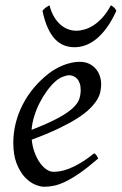

<svg xmlns="http://www.w3.org/2000/svg" viewBox="-20 -693 464 733"><path d="M190.9 -381.8Q174.8 -367.2 159.4 -346.2Q144 -325.2 131.6 -300.8Q119.1 -276.4 110.8 -249.8Q102.5 -223.1 100.6 -197.3Q164.6 -222.2 201.9 -242.4Q239.3 -262.7 258.3 -280.8Q277.3 -298.8 282.7 -315.4Q288.1 -332 288.1 -349.1Q288.1 -364.3 284.2 -375.2Q280.3 -386.2 273.9 -392.8Q267.6 -399.4 259.5 -402.6Q251.5 -405.8 243.2 -405.8Q235.4 -405.8 220.2 -400.1Q205.1 -394.5 190.9 -381.8ZM366.2 -371.1Q366.2 -357.4 363 -342.3Q359.9 -327.1 349.9 -311Q339.8 -294.9 322 -277.3Q304.2 -259.8 274.7 -241Q245.1 -222.2 202.6 -201.9Q160.2 -181.6 101.1 -159.7Q104 -132.3 112.5 -109.9Q121.1 -87.4 132.6 -71.3Q144 -55.2 157.5 -46.1Q170.9 -37.1 184.1 -37.1Q194.3 -37.1 209 -39.3Q223.6 -41.5 242.9 -48.8Q262.2 -56.2 286.4 -70.3Q310.5 -84.5 339.8 -107.9Q345.2 -105 349.4 -98.4Q353.5 -91.8 355 -87.9Q314.9 -53.2 284.2 -32Q253.4 -10.7 229.2 0.7Q205.1 12.2 185.8 16.1Q166.5 20 148.9 20Q132.8 20 112.3 11Q91.8 2 73.7 -17.8Q55.7 -37.6 43.2 -69.6Q30.8 -101.6 30.8 -147.9Q30.8 -186 40 -222.9Q49.3 -259.8 66.7 -293.7Q84 -327.6 109.4 -357.9Q134.8 -388.2 167 -413.1Q178.2 -421.9 192.4 -429.9Q206.5 -438 221.9 -444.1Q237.3 -450.2 253.2 -453.6Q269 -457 284.2 -457Q305.2 -457 320.6 -449.5Q335.9 -441.9 346.2 -429.7Q356.4 -417.5 361.3 -402.1Q366.2 -386.7 366.2 -371.1ZM424.3 -651.9Q406.2 -612.3 386.5 -585.7Q366.7 -559.1 346.2 -543Q325.7 -526.9 305.2 -519.8Q284.7 -512.7 265.1 -512.7Q243.7 -512.7 224.9 -519.8Q206.1 -526.9 190.4 -543.2Q174.8 -559.6 162.6 -586.2Q150.4 -612.8 142.1 -651.9Q148.9 -660.2 155.3 -664.6Q161.6 -668.9 168.9 -672.9Q175.8 -646 187.3 -627.4Q198.7 -608.9 212.6 -597.4Q226.6 -585.9 241.7 -580.8Q256.8 -575.7 271 -575.7Q286.1 -575.7 303.7 -580.8Q321.3 -585.9 338.6 -597.4Q356 -608.9 372.6 -627.4Q389.2 -646 403.3 -672.9Q410.2 -668.9 414.8 -665Q419.4 -661.1 424.3 -651.9Z"/></svg>

Font: Akkhara
Style: Italic
Weight: 400
Italic angle: -7°
Designer: J. Victor Gaultney
Version: Version 1.00 June 13, 2006, initial release